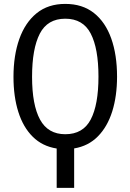

<svg xmlns="http://www.w3.org/2000/svg" viewBox="-20 -737 655 964"><path d="M264.6 206.2V8.7Q192.8 -2.6 144.6 -50.3Q96.4 -97.9 72.1 -174.9Q47.7 -251.8 47.7 -351.3Q47.7 -458.5 76.9 -541Q106.2 -623.6 163.8 -670.5Q221.5 -717.4 307.7 -717.4Q393.8 -717.4 451.5 -671.8Q509.2 -626.2 538.5 -543.8Q567.7 -461.5 567.7 -352.3Q567.7 -254.9 543.6 -177.9Q519.5 -101 471.5 -52.3Q423.6 -3.6 352.3 8.2V206.2ZM474.4 -352.3Q474.4 -493.3 435.6 -568.2Q396.9 -643.1 307.7 -643.1Q218.5 -643.1 179.7 -567.7Q141 -492.3 141 -351.3Q141 -210.3 181 -136.7Q221 -63.1 307.7 -63.1Q396.9 -63.1 435.6 -137.2Q474.4 -211.3 474.4 -352.3Z"/></svg>

Font: FiraCode Nerd Font
Style: Regular
Weight: 400
Designer: Carrois Corporate, Edenspiekermann AG, Nikita Prokopov
Foundry: Carrois Corporate, Edenspiekermann AG, Nikita Prokopov
Version: Version 6.002;Nerd Fonts 2.1.0